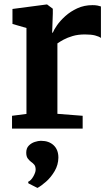

<svg xmlns="http://www.w3.org/2000/svg" viewBox="-20 -588 504 878"><path d="M35 0V-58.5L101 -67V-460L37 -478.5V-547L192.5 -567.5H195.5L221.5 -548V-526L218.5 -438.5H221.5Q226 -451 240.5 -472Q255 -493 278.5 -514.2Q302 -535.5 333.5 -550Q365 -564.5 403 -564.5Q417 -564.5 426.5 -562.5Q436 -560.5 441.5 -558.5V-414.5Q432 -421.5 414.5 -426Q397 -430.5 368 -430.5Q336.5 -430.5 312.2 -423.2Q288 -416 271 -406.8Q254 -397.5 242.5 -389.5V-67.5L358 -58.5V0ZM247 133Q246.5 166 229.8 194.5Q213 223 190.5 242.8Q168 262.5 152 271H150.5L110 250.5L108.5 243.5Q122 237.5 132.5 218.8Q143 200 143 188Q143 172.5 136.5 165Q130 157.5 122.5 152.5Q114.5 146.5 107.2 137Q100 127.5 100 110Q100 89.5 111.8 77.8Q123.5 66 139.2 61Q155 56 165.5 56H168.5Q203.5 56 225.2 76.2Q247 96.5 247 133Z"/></svg>

Font: Merriweather 20pt
Style: Bold
Weight: 700
Version: Version 2.100